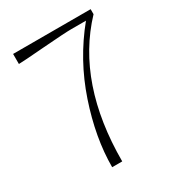

<svg xmlns="http://www.w3.org/2000/svg" viewBox="-156 -728 753 823"><g transform="rotate(-30 220.5 -316.5)"><path d="M375 -600.1H301.8Q269.5 -600.1 160.6 -591.6Q51.8 -583 33.2 -583V-632.8H417V-607.9Q208 -386.2 208 0H158.2Q158.2 -144.5 212.9 -306.6Q267.6 -468.8 375 -600.1Z"/></g></svg>

Font: Resagokr
Style: Light
Weight: 300
Designer: gluk
Foundry: gluk
Version: Version 0.95